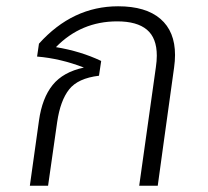

<svg xmlns="http://www.w3.org/2000/svg" viewBox="-20 -591 662 611"><path d="M537 -416Q537 -397 534 -376L500 -131L482 0H423L476 -377Q479 -397 479 -414Q479 -470 447.5 -496.5Q416 -523 353 -523Q238 -523 158 -441Q237 -428 302 -397L295 -350Q228 -342 200 -306.5Q172 -271 162 -203L133 0H75L104 -207Q114 -279 147.5 -320.5Q181 -362 247 -376Q172 -405 98 -411L104 -452Q211 -571 356 -571Q444 -571 490.5 -531Q537 -491 537 -416Z"/></svg>

Font: FiraGO Light
Style: Italic
Weight: 300
Italic angle: -8°
Designer: bBox Type GmbH
Foundry: bBox Type GmbH
Version: Version 1.001